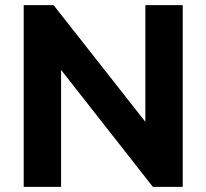

<svg xmlns="http://www.w3.org/2000/svg" viewBox="-20 -725 800 745"><path d="M72 0V-705H188L571 -218H544V-705H689V0H573L191 -487H217V0Z"/></svg>

Font: Mulish ExtraLight ExtraBold
Style: Regular
Weight: 800
Version: Version 3.603